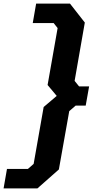

<svg xmlns="http://www.w3.org/2000/svg" viewBox="-23 -866 518 1073"><path d="M-3 187 16 78H133L165 50L221 -268L294 -330L243 -391L299 -709L277 -737H160L179 -846H368L451 -740L394 -414L419 -383H475L456 -276H400L364 -245L306 81L186 187Z"/></svg>

Font: Tomorrow SemiBold
Style: Italic
Weight: 600
Italic angle: -10°
Designer: Tony de Marco, Monica Rizzolli
Foundry: Just in Type
Version: Version 2.002